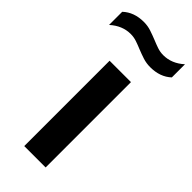

<svg xmlns="http://www.w3.org/2000/svg" viewBox="-287 -822 867 867"><g transform="rotate(45 146.0 -389.0)"><path d="M77.5 0V-545H214V0ZM227.5 -654Q203 -654 180.5 -661.2Q158 -668.5 137 -677Q118 -685 99 -691.5Q80 -698 60 -698Q6 -698 -38.5 -657.5V-741.5Q0.5 -778.5 63.5 -778.5Q88 -778.5 110.5 -771Q133 -763.5 154 -755Q173 -747 192 -740.5Q211 -734 231 -734Q285 -734 329.5 -774.5V-690.5Q290.5 -654 227.5 -654Z"/></g></svg>

Font: Encode Sans Expanded SemiBold
Style: Regular
Weight: 600
Width: 7
Designer: Multiple Designers
Foundry: Impallari Type
Version: Version 3.000; ttfautohint (v1.8.3) -l 8 -r 50 -G 200 -x 14 